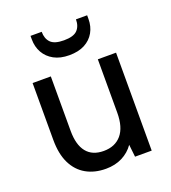

<svg xmlns="http://www.w3.org/2000/svg" viewBox="-133 -815 821 921"><g transform="rotate(-20 278.0 -354.5)"><path d="M486 -500V0H401L394 -63Q371 -30 334.5 -11.5Q298 7 251 7Q193 7 150 -17.5Q107 -42 83.5 -90Q60 -138 60 -210V-500H153V-222Q153 -151 182.5 -114Q212 -77 270 -77Q328 -77 360.5 -115Q393 -153 393 -228V-500ZM272 -565Q226 -565 194 -582.5Q162 -600 145 -630Q128 -660 128 -698V-716H185Q185 -681 204.5 -661Q224 -641 272 -641Q321 -641 340.5 -661Q360 -681 360 -716H417V-697Q417 -659 400 -629Q383 -599 351 -582Q319 -565 272 -565Z"/></g></svg>

Font: Envelope Sans Variable
Style: Regular
Weight: 500
Designer: Andreas Rasmussen / Norman Anderson
Foundry: mail.de GmbH
Version: Version 1.150